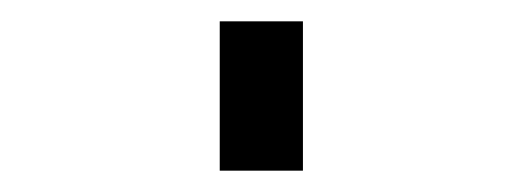

<svg xmlns="http://www.w3.org/2000/svg" viewBox="-20 60 490 180"><path d="M186 220V80H264V220Z"/></svg>

Font: Iosevka Aile
Style: Regular
Weight: 400
Designer: Belleve Invis
Foundry: Belleve Invis
Version: Version 28.0.1; ttfautohint (v1.8.4)